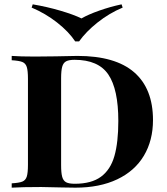

<svg xmlns="http://www.w3.org/2000/svg" viewBox="-20 -866 770 886"><path d="M686 -312Q686 -218 644 -147.5Q602 -77 521 -38.5Q440 0 328 0L264 -1Q200 -3 170 -3Q81 -3 34 0V-20Q68 -22 83 -28Q98 -34 103.5 -51Q109 -68 109 -106V-502Q109 -540 103.5 -557Q98 -574 83 -580Q68 -586 34 -588V-608Q72 -605 141 -605L237 -606Q311 -608 337 -608Q512 -608 599 -532.5Q686 -457 686 -312ZM262 -504V-104Q262 -68 267 -50Q272 -32 285 -25Q298 -18 325 -18Q402 -18 446 -50.5Q490 -83 508 -146Q526 -209 526 -308Q526 -454 480 -522Q434 -590 324 -590Q298 -590 285 -583Q272 -576 267 -558Q262 -540 262 -504ZM546 -831Q484 -805 430.5 -762.5Q377 -720 345 -675H327Q297 -720 243.5 -762Q190 -804 126 -831L131 -846Q196 -835 257.5 -817Q319 -799 356 -781Q387 -799 438 -817Q489 -835 541 -846Z"/></svg>

Font: Playfair Display SC
Style: Bold
Weight: 700
Designer: Claus Eggers Sørensen
Foundry: Claus Eggers Sørensen
Version: Version 1.200; ttfautohint (v1.6)